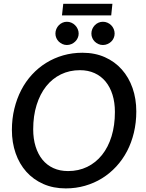

<svg xmlns="http://www.w3.org/2000/svg" viewBox="-20 -1014 790 1041"><path d="M44.5 0ZM719 -409.5Q719 -349.5 706 -295Q693 -240.5 668.8 -194.2Q644.5 -148 610 -110.8Q575.5 -73.5 533 -47.2Q490.5 -21 441 -6.8Q391.5 7.5 336.5 7.5Q269 7.5 214.8 -16.5Q160.5 -40.5 122.8 -82.8Q85 -125 64.8 -183Q44.5 -241 44.5 -309.5Q44.5 -370 57.8 -424.5Q71 -479 95 -525.5Q119 -572 153.5 -609.5Q188 -647 230.5 -673.2Q273 -699.5 322.5 -713.8Q372 -728 427 -728Q494.5 -728 548.5 -704Q602.5 -680 640.5 -637.2Q678.5 -594.5 698.8 -536.2Q719 -478 719 -409.5ZM603 -407Q603 -458.5 590 -500.2Q577 -542 552.5 -571.8Q528 -601.5 492.8 -617.5Q457.5 -633.5 413.5 -633.5Q357 -633.5 310.2 -610.8Q263.5 -588 230.2 -546Q197 -504 178.5 -444.8Q160 -385.5 160 -313Q160 -261.5 173 -219.8Q186 -178 210.2 -148.2Q234.5 -118.5 269.5 -102.5Q304.5 -86.5 349 -86.5Q406 -86.5 452.8 -109.2Q499.5 -132 533 -173.8Q566.5 -215.5 584.8 -274.8Q603 -334 603 -407ZM323 -993.5H589.5L583 -930.5H316ZM406.5 -832Q406.5 -819 401.2 -807.8Q396 -796.5 387.2 -788.2Q378.5 -780 367 -775Q355.5 -770 342.5 -770Q330 -770 318.8 -775Q307.5 -780 299 -788.2Q290.5 -796.5 285.5 -807.8Q280.5 -819 280.5 -832Q280.5 -845 285.5 -856.8Q290.5 -868.5 299 -877.2Q307.5 -886 318.8 -891Q330 -896 342.5 -896Q355.5 -896 367 -891Q378.5 -886 387.2 -877.2Q396 -868.5 401.2 -856.8Q406.5 -845 406.5 -832ZM601.5 -832Q601.5 -819 596.5 -807.8Q591.5 -796.5 582.8 -788.2Q574 -780 562.5 -775Q551 -770 538 -770Q525 -770 513.8 -775Q502.5 -780 494 -788.2Q485.5 -796.5 480.5 -807.8Q475.5 -819 475.5 -832Q475.5 -845 480.5 -856.8Q485.5 -868.5 494 -877.2Q502.5 -886 513.8 -891Q525 -896 538 -896Q551 -896 562.5 -891Q574 -886 582.8 -877.2Q591.5 -868.5 596.5 -856.8Q601.5 -845 601.5 -832Z"/></svg>

Font: Lato Semibold
Style: Italic
Weight: 600
Italic angle: -7°
Designer: Lukasz Dziedzic
Foundry: tyPoland Lukasz Dziedzic
Version: Version 2.006; 2014-01-15